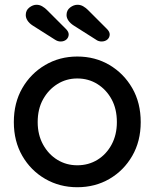

<svg xmlns="http://www.w3.org/2000/svg" viewBox="-20 -775 648 805"><path d="M570 -263Q570 -183 534.5 -121.5Q499 -60 439 -25Q379 10 304 10Q230 10 169.5 -25Q109 -60 73.5 -121.5Q38 -183 38 -263Q38 -344 73.5 -405.5Q109 -467 169.5 -502.5Q230 -538 304 -538Q379 -538 439 -502.5Q499 -467 534.5 -405.5Q570 -344 570 -263ZM470 -263Q470 -318 448 -358.5Q426 -399 388.5 -422.5Q351 -446 304 -446Q258 -446 220.5 -422.5Q183 -399 160.5 -358.5Q138 -318 138 -263Q138 -210 160.5 -169Q183 -128 220.5 -105Q258 -82 304 -82Q351 -82 388.5 -105Q426 -128 448 -169Q470 -210 470 -263ZM405 -601Q400 -601 393.5 -603Q387 -605 382 -609L289 -668Q275 -677 267 -688.5Q259 -700 259 -712Q259 -732 274 -743.5Q289 -755 305 -755Q318 -755 329 -748.5Q340 -742 348 -734L428 -654Q440 -642 440 -631Q440 -618 430.5 -609.5Q421 -601 405 -601ZM234 -601Q228 -601 222 -603Q216 -605 210 -609L117 -668Q103 -677 95.5 -688.5Q88 -700 88 -712Q88 -732 103 -743.5Q118 -755 133 -755Q146 -755 157 -748.5Q168 -742 176 -734L256 -654Q268 -642 268 -631Q268 -618 258.5 -609.5Q249 -601 234 -601Z"/></svg>

Font: Quicksand SemiBold
Style: Regular
Weight: 600
Designer: Andrew Paglinawan
Foundry: Andrew Paglinawan
Version: Version 3.004